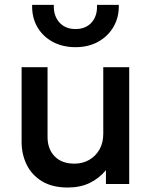

<svg xmlns="http://www.w3.org/2000/svg" viewBox="-20 -780 644 814"><path d="M267.6 15Q201.2 15 157.7 -11.7Q114.2 -38.4 92.9 -82.3Q71.6 -126.2 71.6 -178.4V-495H181.6V-199.1Q181.6 -148.1 211.7 -117.2Q241.8 -86.2 295.6 -86.2Q330.2 -86.2 358 -102.1Q385.7 -117.9 401.8 -146.3Q417.8 -174.8 417.8 -212.2V-495H527.8V0H429.1V-58.5Q400.1 -23.6 360.2 -4.3Q320.2 15 267.6 15ZM300.3 -580Q244.6 -580 202.6 -603.1Q160.6 -626.1 137.6 -666.6Q114.7 -707 116.3 -759.5H208.2Q206.4 -713.4 231.6 -685.1Q256.8 -656.9 300.3 -656.9Q343.8 -656.9 368.7 -685.1Q393.6 -713.4 391.2 -759.5H483.7Q485 -707.7 461.7 -667.1Q438.4 -626.5 396.5 -603.2Q354.6 -580 300.3 -580Z"/></svg>

Font: Geologica Thin
Style: Regular
Weight: 100
Version: Version 1.010;gftools[0.9.28]